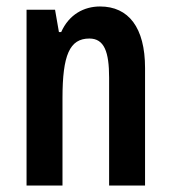

<svg xmlns="http://www.w3.org/2000/svg" viewBox="-20 -639 528 593"><path d="M289 -619C239 -619 193 -594 169 -540H162L150 -609H62V-66H173V-336C173 -469 195 -520 256 -520C302 -520 317 -479 317 -399V-66H428V-429C428 -554 377 -619 289 -619Z"/></svg>

Font: Noto Sans Malayalam UI ExtraCondensed SemiBold
Style: Regular
Weight: 600
Width: 2
Designer: Jelle Bosma - Monotype Design Team
Foundry: Monotype Imaging Inc.
Version: Version 2.104